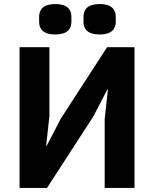

<svg xmlns="http://www.w3.org/2000/svg" viewBox="-20 -932 764 952"><path d="M77 -698H225V-357L209 -210H212L281 -343L511 -698H647V0H499V-341L515 -488H512L443 -355L213 0H77ZM254 -761C194 -761 174 -789 174 -824V-849C174 -884 194 -912 254 -912C314 -912 334 -884 334 -849V-824C334 -789 314 -761 254 -761ZM474 -761C414 -761 394 -789 394 -824V-849C394 -884 414 -912 474 -912C534 -912 554 -884 554 -849V-824C554 -789 534 -761 474 -761Z"/></svg>

Font: Plexus Sans Bold
Style: Regular
Weight: 700
Version: Version 2.001;PS 002.001;hotconv 1.0.70;makeotf.lib2.5.58329